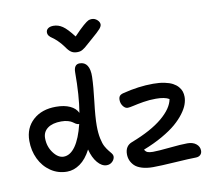

<svg xmlns="http://www.w3.org/2000/svg" viewBox="-110 -1179 1500 1361"><g transform="rotate(-10 640.5 -498.5)"><path d="M636.2 -1053.2Q658.2 -1053.2 675 -1037.8Q691.9 -1022.5 691.9 -1004.9Q691.9 -991.7 677 -974.1Q662.1 -956.5 607.9 -910.2Q595.7 -899.9 577.9 -884Q560.1 -868.2 553.5 -862.8Q546.9 -857.4 535.9 -850.6Q524.9 -843.8 515.6 -841.8Q506.3 -839.8 493.2 -839.8Q469.7 -839.8 452.1 -851.3Q434.6 -862.8 416 -891.1Q395.5 -919.4 373.3 -940.7Q351.1 -961.9 337.9 -970.2Q324.7 -978.5 315.9 -989.3Q307.1 -1000 307.1 -1014.2Q307.1 -1032.2 321.3 -1042.7Q335.4 -1053.2 360.8 -1053.2Q395 -1053.2 426 -1032.2Q457 -1011.2 502.9 -951.2Q547.4 -998 574 -1020.8Q600.6 -1043.5 611.6 -1048.3Q622.6 -1053.2 636.2 -1053.2ZM277.8 -18.1Q212.4 -18.1 160.2 -53.7Q107.9 -89.4 79.3 -148.9Q50.8 -208.5 50.8 -278.8Q50.8 -372.1 113.5 -428.7Q176.3 -485.4 278.8 -484.9Q337.9 -484.9 378.7 -466.1Q419.4 -447.3 435.1 -413.1Q455.1 -534.7 455.1 -700.2Q455.1 -758.8 497.1 -758.8Q533.2 -758.8 551.3 -730.7Q569.3 -702.6 567.9 -648.9Q565.9 -579.6 553 -472.4Q540 -365.2 540 -301.8Q540 -249.5 548.3 -210Q556.6 -170.4 568.4 -149.4Q580.1 -128.4 591.8 -114.3Q603.5 -100.1 611.8 -89.4Q620.1 -78.6 620.1 -67.9Q620.1 -47.9 603.3 -31Q586.4 -14.2 562 -14.2Q526.9 -14.2 496.1 -50.5Q465.3 -86.9 450.2 -147Q416.5 -81.5 371.3 -49.8Q326.2 -18.1 277.8 -18.1ZM882.8 56.2Q836.4 56.2 802.2 45.4Q768.1 34.7 750.2 16.6Q732.4 -1.5 724.1 -22Q715.8 -42.5 715.8 -65.9Q715.8 -126 767.1 -145Q911.1 -200.2 990.5 -266.8Q1069.8 -333.5 1081.1 -398.9Q1050.3 -418 985.8 -418Q939 -418 895.3 -410.6Q851.6 -403.3 821.8 -396.2Q792 -389.2 778.8 -389.2Q760.7 -389.2 745.8 -408.9Q731 -428.7 731 -454.1Q731 -472.2 739 -482.2Q747.1 -492.2 767.1 -497.1Q879.9 -525.9 984.9 -525.9Q1030.3 -525.9 1066.2 -518.6Q1102.1 -511.2 1124.8 -499Q1147.5 -486.8 1162.4 -469.7Q1177.2 -452.6 1183.1 -434.6Q1189 -416.5 1189 -396Q1189 -370.1 1178.7 -341.3Q1168.5 -312.5 1142.8 -278.1Q1117.2 -243.7 1078.6 -210.4Q1040 -177.2 978.8 -142.1Q917.5 -106.9 840.8 -77.1Q849.1 -61.5 862.3 -56.2Q875.5 -50.8 900.9 -50.8Q938.5 -50.8 1022 -59.3Q1105.5 -67.9 1150.9 -67.9Q1190.4 -67.9 1214.1 -48.6Q1237.8 -29.3 1237.8 0Q1237.8 18.6 1225.6 30.3Q1213.4 42 1190.9 42Q1151.4 42 1043 49.1Q934.6 56.2 882.8 56.2ZM164.1 -278.8Q164.1 -218.8 198 -172.9Q231.9 -127 272 -127Q319.3 -127 357.2 -180.4Q395 -233.9 419.9 -335.9H418Q407.2 -335.9 396.5 -342.3Q385.7 -348.6 376.5 -356Q367.2 -363.3 346.2 -369.6Q325.2 -376 296.9 -376Q234.4 -376 199.2 -350.1Q164.1 -324.2 164.1 -278.8Z"/></g></svg>

Font: Shantell Sans Irregular
Style: Regular
Weight: 500
Designer: Stephen Nixon, Anya Danilova, Shantell Martin
Foundry: Arrow Type
Version: Version 1.006;[9816181b4]